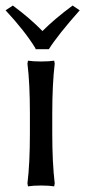

<svg xmlns="http://www.w3.org/2000/svg" viewBox="-22 -657 305 687"><path d="M85 -180.2V-250Q85 -359.4 76.2 -429.2L78.1 -439.9Q96.7 -437 125 -437Q153.3 -437 171.9 -439.9L173.8 -429.2Q165 -356 165 -250V-180.2Q165 -74.2 173.8 -1L171.9 9.8Q153.3 6.8 125 6.8Q96.7 6.8 78.1 9.8L76.2 -1Q85 -70.8 85 -180.2ZM105 -481V-483.9Q67.9 -544.9 -2 -620.1L23.9 -637.2Q85.9 -591.3 129.9 -545.9Q173.3 -589.4 237.8 -637.2L263.2 -620.1Q185.1 -532.2 152.8 -481Z"/></svg>

Font: Linear Smooth Low Contrast
Style: Regular
Weight: 500
Designer: Philipp H. Poll, Flanker
Foundry: Philipp H. Poll, reworked by Flanker
Version: Version 1.010 | FøM Fix